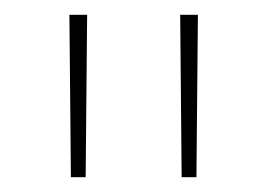

<svg xmlns="http://www.w3.org/2000/svg" viewBox="-20 -780 362 260"><path d="M76 -540 74 -760H98L96 -540ZM226 -540 224 -760H248L246 -540Z"/></svg>

Font: Murecho Thin Thin
Style: Regular
Weight: 250
Version: Version 1.010